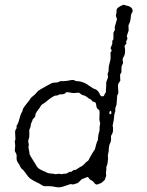

<svg xmlns="http://www.w3.org/2000/svg" viewBox="-20 -788 625 819"><path d="M431.2 -393.1Q431.2 -399.4 432.1 -407.2Q433.1 -415 433.1 -437L440.9 -459L439 -473.1L442.9 -483.9Q443.8 -487.3 443.4 -494.1Q442.9 -504.4 447.8 -519.5Q452.6 -534.7 451.7 -546.4Q451.2 -558.6 451.2 -564Q456.1 -568.8 456.1 -571.3Q456.1 -574.2 455.1 -576.2Q454.1 -578.1 452.6 -580.1Q451.2 -582 452.1 -584L459 -601.1V-613.8Q463.9 -618.2 463.9 -624V-648.9Q464.8 -650.9 466.8 -654.3Q468.8 -658.2 469.7 -660.2Q470.7 -662.1 469.7 -668Q469.2 -673.8 470.2 -675.8L479 -706.1L474.1 -721.2L477.1 -734.9V-744.6Q477.1 -755.9 504.9 -767.1Q505.9 -769 516.1 -765.1Q543.9 -760.3 545.9 -743.2Q546.9 -739.3 542.5 -732.9Q538.1 -726.6 537.6 -712.4Q537.1 -698.2 528.8 -682.1Q527.8 -677.7 528.3 -669.9Q528.8 -662.1 528.8 -658.2L521 -634.8Q521 -631.8 522.5 -627.9Q523.9 -624 523.4 -622.1Q522.9 -620.1 521 -617.2Q519 -614.3 518.6 -612.3Q518.1 -610.4 518.6 -606.4Q519 -602.1 518.1 -600.6Q517.1 -599.1 514.2 -596.2Q511.2 -593.3 511.2 -590.8L513.2 -580.1Q514.6 -557.6 508.8 -548.3Q502.9 -539.1 502.9 -535.2L504.9 -519L499 -505.9Q498 -502 498 -493.7V-480Q497.1 -479 496.6 -477.5Q496.1 -476.1 494.1 -473.1Q492.2 -470.2 492.2 -467.8L493.2 -443.8Q492.2 -441.9 488.3 -436.5Q484.4 -431.2 483.9 -427.2Q482.9 -423.3 483.9 -410.2Q484.9 -397 484.9 -391.1Q480 -381.3 480 -380.9L477.1 -342.8Q477.1 -339.8 474.1 -333.5Q471.2 -327.1 471.7 -321.3Q472.2 -315.4 471.7 -313.5Q471.2 -311 469.7 -307.1Q466.8 -299.8 466.3 -287.1Q465.8 -274.4 462.4 -262.2Q459 -249.5 461.9 -246.1Q463.4 -227.5 459.5 -219.7Q455.1 -211.9 454.1 -209Q453.1 -206.1 453.6 -198.7Q454.6 -186.5 449.2 -176.3Q443.8 -165.5 443.8 -145L439.9 -124L440.9 -113.8V-108.9Q439 -91.8 438 -87.9L434.1 -77.1Q433.1 -75.2 433.6 -69.8Q434.1 -64.5 432.6 -57.6Q431.2 -51.3 432.6 -44.9Q434.1 -38.6 431.2 -32.7Q428.2 -26.9 428.2 -24.9V-22Q412.1 -5.9 408.2 -5.9L404.8 -4.9Q403.8 -4.9 399.4 -2.4Q390.1 2.4 382.3 -7.3Q376.5 -16.6 363.8 -22Q362.8 -22.9 359.4 -27.8Q356 -32.7 353 -33.2L335.9 -25.9H333Q326.7 -22.5 319.3 -14.2Q312 -5.9 307.1 -5.9L292 -1L280.8 -2.9Q274.9 -1 255.4 5.9Q235.8 12.7 224.1 10.7Q211.9 8.8 209.5 8.3Q207 7.8 205.1 7.3Q203.1 6.8 201.2 6.8L181.2 5.9Q167 8.3 157.2 1Q147 -5.9 142.1 -7.8Q136.7 -9.8 126 -15.6Q115.2 -21.5 108.4 -26.4Q101.6 -31.7 90.8 -47.4Q80.1 -63 75.2 -65.9Q70.3 -68.8 66.4 -76.7Q63 -84 62.5 -85.4Q62 -86.9 57.6 -92.8Q49.8 -103 50.8 -115.2Q51.8 -127.4 49.8 -130.9Q47.9 -134.3 43 -144Q43 -147.9 44.9 -166L43 -186L45.9 -193.8Q45.9 -198.7 44.9 -212.4Q43.9 -226.1 44.9 -230Q45.9 -233.9 50.8 -241.2V-252Q56.6 -259.8 58.1 -265.6Q60.1 -272 61 -274.4Q62 -276.9 65.4 -290Q68.8 -303.2 73.2 -309.1Q77.1 -314.5 77.1 -321.8Q83 -333 92.8 -344.7Q102.5 -356.4 106.4 -361.8Q109.9 -367.2 111.8 -370.1Q113.8 -373 121.6 -378.9Q129.4 -384.8 133.8 -390.6Q138.7 -397 142.1 -399.9Q145.5 -402.8 156.7 -409.2Q168 -415 184.6 -424.8Q201.2 -434.6 207.5 -435.1L216.8 -436H221.7Q226.1 -436 237.8 -441.9H250.5Q261.7 -441.9 274.9 -444.8Q288.1 -447.8 293.9 -446.8L305.2 -441.9Q335 -442.4 365.2 -418.9Q377 -410.2 383.8 -408.2Q390.6 -406.7 395 -401.9Q399.9 -397 402.3 -393.1Q404.8 -389.2 405.8 -386.2Q407.2 -382.8 409.2 -379.9Q411.1 -377 416 -377Q420.9 -377 422.9 -378.9Q424.8 -380.9 425.3 -383.3Q425.8 -385.7 426.8 -387.2Q426.8 -388.7 431.2 -393.1ZM452.1 -314.9Q445.3 -313 446.8 -304.2Q446.8 -300.3 451.2 -300.8Q457 -301.8 454.1 -313ZM261.7 -394Q255.9 -386.2 248 -386.2L231.9 -384.8Q231 -384.8 228.5 -382.8Q224.6 -379.9 219.7 -380.4Q208.5 -381.8 172.9 -351.1Q170.9 -349.1 163.1 -344.7Q155.3 -340.3 153.3 -335Q150.9 -329.6 140.6 -316.9Q130.9 -303.7 130.9 -298.3Q130.9 -293 129.9 -291Q128.9 -289.1 127.4 -287.1Q126 -285.2 123.5 -283.2Q121.1 -281.2 119.6 -278.8Q118.2 -276.4 117.7 -272.9Q117.2 -270 114.3 -265.1Q111.3 -259.8 111.3 -253.9Q110.8 -248 109.9 -246.1L105 -233.9V-207Q105 -201.7 100.1 -187L103 -168.9L101.1 -160.2L105 -140.1Q106 -138.2 105.5 -133.3Q105 -128.4 125 -98.1Q138.2 -74.2 145 -69.3Q151.9 -64.5 163.1 -59.6Q174.3 -55.2 184.1 -49.8Q198.7 -46.9 208 -46.9L215.8 -44.9L232.9 -46.9L243.2 -44.9L251 -46.9H256.8Q263.7 -46.9 268.6 -50.3Q273.4 -53.7 275.9 -54.7Q277.8 -55.7 280.8 -55.2Q284.2 -55.2 285.2 -55.7Q286.1 -56.2 288.6 -58.6Q293 -63 297.4 -63H301.8Q303.7 -64 305.7 -65.4Q307.6 -66.9 310.1 -67.9Q312 -68.8 314 -70.8Q316.4 -72.3 323.2 -76.2Q330.1 -80.1 333 -82Q335.9 -84 340.8 -89.4Q345.7 -94.7 347.7 -96.7Q349.6 -98.6 353 -100.6Q356 -102.1 356.9 -103.5Q357.9 -105 359.4 -108.4Q360.8 -111.3 364.7 -118.2Q368.2 -125 374 -134.8Q379.9 -144.5 383.8 -148.9Q385.7 -152.8 389.2 -168Q392.6 -183.1 397 -188Q397.9 -192.4 398.4 -202.1Q398.9 -214.4 404.8 -231.9V-246.1L407.2 -262.2Q403.8 -274.4 403.8 -280.3L404.8 -303.2Q404.8 -315.4 403.8 -317.4Q402.8 -319.3 398.4 -321.8Q391.6 -326.7 390.6 -338.4Q389.6 -350.1 385.3 -351.6Q372.6 -355.5 371.6 -358.4Q371.1 -360.8 370.1 -361.8Q368.2 -362.8 366.7 -363.8Q365.2 -365.2 362.3 -366.2Q359.4 -367.2 351.1 -374Q342.3 -380.9 335.9 -381.3Q330.1 -382.3 324.2 -387.2Q318.4 -392.1 316.4 -392.6Q314.5 -393.1 307.6 -392.1Q300.8 -391.1 294.9 -391.1Q289.1 -391.1 276.4 -393.6Q263.7 -396 261.7 -394Z"/></svg>

Font: AntiqueNobleLightItalic
Style: LightItalic
Weight: 400
Version: Version 001.000